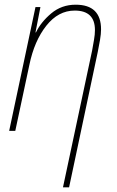

<svg xmlns="http://www.w3.org/2000/svg" viewBox="-20 -557 498 817"><path d="M248 240H274L396 -336Q401 -360 405.5 -386.5Q410 -413 410 -432Q410 -537 302 -537Q242 -537 198 -500Q154 -463 133 -419H131L152 -527H131L19 0H45L105 -281Q126 -383 177 -447.5Q228 -512 298 -512Q384 -512 384 -429Q384 -410 380 -387.5Q376 -365 372 -342Z"/></svg>

Font: Noto Sans UI SemiCondensed Thin
Style: Italic
Weight: 250
Width: 4
Italic angle: -12°
Designer: Monotype Design Team
Foundry: Monotype Imaging Inc.
Version: Version 1.901